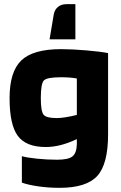

<svg xmlns="http://www.w3.org/2000/svg" viewBox="-20 -740 582 922"><path d="M26 0ZM266 162Q213 162 164.5 155Q116 148 85 137V10Q109 17 157.5 22Q206 27 254 27Q308 27 328 11Q348 -5 349 -48V-72Q309 -53 272 -43.5Q235 -34 200 -34Q105 -34 65.5 -87.5Q26 -141 26 -269Q26 -396 82.5 -450Q139 -504 273 -504Q326 -504 395.5 -498Q465 -492 499 -485V-95Q499 48 447 105Q395 162 266 162ZM273 -369Q206 -369 191 -354Q176 -339 176 -269Q176 -206 189 -189.5Q202 -173 252 -173Q271 -173 295.5 -177Q320 -181 349 -188V-363Q334 -366 315 -367.5Q296 -369 273 -369ZM218 -551 238 -670Q242 -693 258 -706.5Q274 -720 299 -720H342V-551Z"/></svg>

Font: Blinker
Style: Bold
Weight: 700
Designer: Juergen Huber
Foundry: supertype
Version: Version 1.015;PS 1.15;hotconv 1.0.88;makeotf.lib2.5.647800; 